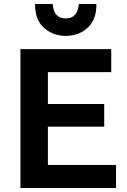

<svg xmlns="http://www.w3.org/2000/svg" viewBox="-20 -938 635 958"><path d="M82 0V-693H535V-578H219V-419H500V-306H219V-115H559V0ZM308 -759Q244 -759 199 -799.5Q154 -840 155 -918H243Q248 -846 308 -846Q368 -846 373 -918H461Q462 -840 417.5 -799.5Q373 -759 308 -759Z"/></svg>

Font: Ubuntu Sans
Style: Bold
Weight: 700
Designer: Dalton Maag Ltd
Foundry: Dalton Maag Ltd
Version: Version 1.006; ttfautohint (v1.8.4.7-5d5b)